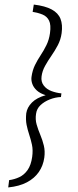

<svg xmlns="http://www.w3.org/2000/svg" viewBox="-20 -684 341 841"><path d="M16 137 20 105Q43 102 64.5 92Q86 82 101 60.5Q116 39 121 3Q125 -27 120 -50Q115 -73 108 -94Q101 -115 96.5 -137Q92 -159 95 -188Q99 -214 120 -235Q141 -256 180 -267Q155 -275 141 -288Q127 -301 121.5 -316.5Q116 -332 118 -347Q122 -376 133 -398.5Q144 -421 158 -442Q172 -463 183.5 -486.5Q195 -510 199 -539Q204 -575 195 -593.5Q186 -612 167 -620Q148 -628 123 -632L128 -664Q178 -658 206.5 -642.5Q235 -627 245 -601.5Q255 -576 250 -539Q246 -510 233 -485.5Q220 -461 205 -439.5Q190 -418 177.5 -395.5Q165 -373 162 -349Q159 -326 171.5 -309.5Q184 -293 205.5 -285Q227 -277 249 -275L247 -259Q222 -258 198 -248.5Q174 -239 157.5 -223.5Q141 -208 138 -186Q134 -161 140.5 -138.5Q147 -116 156.5 -93.5Q166 -71 172 -46.5Q178 -22 174 7Q169 42 150 69.5Q131 97 98 114.5Q65 132 16 137Z"/></svg>

Font: Alumni Sans Light
Style: Italic
Weight: 300
Italic angle: -8°
Version: Version 1.016